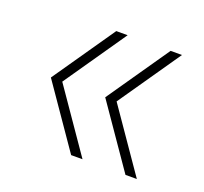

<svg xmlns="http://www.w3.org/2000/svg" viewBox="-83 -586 650 611"><g transform="rotate(20 242.0 -280.0)"><path d="M213.5 -70 68.5 -280 213.5 -490H252L107 -280L252 -70ZM397.5 -70 252.5 -280 397.5 -490H436L291 -280L436 -70Z"/></g></svg>

Font: Encode Sans Semi Expanded Thin
Style: Regular
Weight: 250
Width: 6
Designer: Multiple Designers
Foundry: Impallari Type
Version: Version 2.000